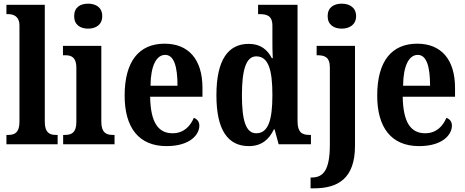

<svg xmlns="http://www.w3.org/2000/svg" viewBox="-20 -786 2536 1046"><path d="M15 0H294V-51H285C249 -51 224 -64 224 -123V-760H15V-709H25C48 -709 86 -701 86 -647V-123C86 -64 61 -51 25 -51H15Z M460 -630C502 -630 537 -651 537 -698C537 -746 502 -766 460 -766C417 -766 384 -746 384 -698C384 -651 417 -630 460 -630ZM324 0H604V-51H594C558 -51 532 -64 532 -123V-536H323V-485H336C371 -485 396 -472 396 -417V-122C396 -64 371 -51 334 -51H324Z M887 10C1015 10 1066 -52 1066 -102C1066 -124 1053 -138 1036 -144C1016 -97 980 -60 920 -60C841 -60 800 -121 798 -259H1083V-307C1083 -465 1005 -548 877 -548C738 -548 659 -453 659 -265C659 -91 736 10 887 10ZM947 -319H800C801 -428 832 -487 880 -487C928 -487 947 -423 947 -319Z M1336 10C1404 10 1445 -25 1472 -81H1476L1498 0H1674V-51H1666C1625 -51 1601 -65 1601 -126V-760H1386V-709H1393C1432 -709 1464 -702 1464 -646V-580C1464 -542 1464 -500 1466 -469H1461C1437 -515 1400 -547 1335 -547C1223 -547 1159 -460 1159 -267C1159 -75 1223 10 1336 10ZM1376 -60C1320 -60 1298 -128 1298 -267C1298 -404 1320 -479 1376 -479C1443 -479 1464 -404 1464 -268C1464 -133 1442 -60 1376 -60Z M1842 -630C1883 -630 1920 -651 1920 -698C1920 -746 1883 -766 1842 -766C1799 -766 1765 -746 1765 -698C1765 -651 1799 -630 1842 -630ZM1672 240H1690C1821 240 1914 187 1914 8V-536H1705V-485H1709C1747 -485 1777 -476 1777 -419V2C1777 140 1742 181 1678 181H1672Z M2263 10C2391 10 2442 -52 2442 -102C2442 -124 2429 -138 2412 -144C2392 -97 2356 -60 2296 -60C2217 -60 2176 -121 2174 -259H2459V-307C2459 -465 2381 -548 2253 -548C2114 -548 2035 -453 2035 -265C2035 -91 2112 10 2263 10ZM2323 -319H2176C2177 -428 2208 -487 2256 -487C2304 -487 2323 -423 2323 -319Z"/></svg>

Font: Noto Serif Ethiopic Condensed
Style: Bold
Weight: 700
Width: 3
Designer: Monotype Design Team
Foundry: Monotype Imaging Inc.
Version: Version 2.102